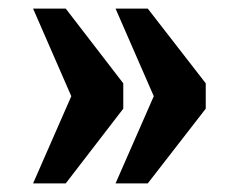

<svg xmlns="http://www.w3.org/2000/svg" viewBox="-20 -494 555 447"><path d="M249 -67H324L459 -241V-300L324 -474H249L338 -270ZM57 -67H133L267 -241V-300L133 -474H57L146 -270Z"/></svg>

Font: Noto Serif Devanagari Condensed Black
Style: Regular
Weight: 900
Width: 3
Designer: Universal Thirst, Indian Type Foundry and the Monotype Design Team
Foundry: Monotype Imaging Inc.
Version: Version 2.004